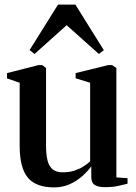

<svg xmlns="http://www.w3.org/2000/svg" viewBox="-20 -804 592 834"><path d="M435.5 9Q408 9 392.2 -0.2Q376.5 -9.5 376.5 -35.5V-81.5Q360.5 -59.5 336.5 -38.2Q312.5 -17 282 -3.5Q251.5 10 215.5 10Q136 10 100.8 -32.5Q65.5 -75 65.5 -170V-444.5L10.5 -463.5V-486.5L148 -521.5H163L180 -508.5V-172.5Q180 -134 186.2 -108Q192.5 -82 208.2 -68.8Q224 -55.5 253 -55.5Q280 -55.5 302 -62.5Q324 -69.5 341.2 -80.2Q358.5 -91 371.5 -103V-444.5L308.5 -464V-486.5L451 -521.5H466.5L485.5 -508.5V-33.5L534 -30V-6Q517 -1.5 492.5 3.8Q468 9 435.5 9ZM130 -569.5 108.5 -586.5 232 -784H307.5L431 -586L409.5 -569.5L269.5 -694.5Z"/></svg>

Font: Merriweather 120pt SemiBold
Style: Regular
Weight: 600
Version: Version 2.100